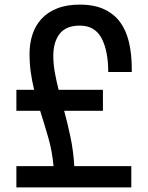

<svg xmlns="http://www.w3.org/2000/svg" viewBox="-20 -812 640 832"><path d="M326 -701Q266 -701 238.5 -665.5Q211 -630 211 -570Q211 -535 217.5 -498.5Q224 -462 234 -423H426V-332H258Q273 -277 285.5 -217.5Q298 -158 302 -92H549V0H51V-92H212Q206 -158 189 -216.5Q172 -275 154 -332H51V-423H128Q119 -459 113.5 -497.5Q108 -536 108 -579Q108 -623 120.5 -662Q133 -701 159.5 -730Q186 -759 227.5 -775.5Q269 -792 326 -792Q388 -792 431 -772Q474 -752 500.5 -716Q527 -680 539 -628.5Q551 -577 551 -514V-500H449Q449 -592 420 -646.5Q391 -701 326 -701Z"/></svg>

Font: Cooper Hewitt
Style: Regular
Weight: 707
Designer: Village Type and Design LLC
Foundry: Cooper Hewitt Smithsonian Design Museum
Version: 1.000